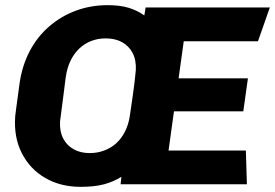

<svg xmlns="http://www.w3.org/2000/svg" viewBox="-20 -715 1067 745"><path d="M293 10Q215 10 155.5 -24.5Q96 -59 64.5 -121Q33 -183 39 -264Q41 -281 43 -296Q45 -311 48 -333Q51 -355 56 -392Q66 -461 95.5 -517Q125 -573 171.5 -613Q218 -653 275.5 -674Q333 -695 398 -695Q446 -695 480 -684.5Q514 -674 540 -655L545 -686H1027L981 -555H693L673 -411H942L924 -283H655L634 -131H934L938 0H448L451 -29Q421 -10 384 0Q347 10 293 10ZM328 -121Q358 -121 384.5 -131Q411 -141 431 -159Q451 -177 465 -204.5Q479 -232 484 -267Q490 -308 494.5 -339Q499 -370 502 -395Q505 -420 507 -443Q509 -482 494.5 -509.5Q480 -537 453.5 -551.5Q427 -566 390 -566Q360 -566 334 -556Q308 -546 287.5 -526.5Q267 -507 253.5 -479Q240 -451 235 -415Q230 -374 226 -344Q222 -314 219 -290Q216 -266 213 -244Q211 -205 225 -178Q239 -151 265.5 -136Q292 -121 328 -121Z"/></svg>

Font: Chivo Medium
Style: Bold Italic
Weight: 700
Italic angle: -8.05°
Version: Version 2.002